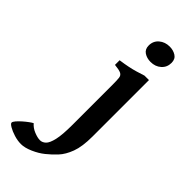

<svg xmlns="http://www.w3.org/2000/svg" viewBox="-428 -716 1003 1003"><g transform="rotate(45 73.5 -214.0)"><path d="M148.4 -541.5Q121.6 -541.5 101.3 -554.7Q81.1 -567.9 81.1 -595.7Q81.1 -628.9 105 -649.2Q128.9 -669.4 163.1 -669.4Q189.5 -669.4 209.7 -656.7Q230 -644 230 -615.7Q230 -583 206.8 -562.3Q183.6 -541.5 148.4 -541.5ZM-26.4 240.7Q-51.8 240.7 -78.4 232.4Q-105 224.1 -122.8 213.6Q-140.6 203.1 -140.6 195.8Q-140.6 189 -130.4 177Q-120.1 165 -105.7 152.3Q-91.3 139.6 -77.6 129.6Q-64 119.6 -56.6 116.2Q-40.5 135.3 -14.6 145.8Q11.2 156.2 29.3 156.2Q46.4 156.2 60.8 142.6Q75.2 128.9 84 90.6Q92.8 52.2 92.8 -21V-316.4Q92.8 -350.1 90.8 -366.5Q88.9 -382.8 75.7 -389.4Q62.5 -396 28.3 -399.4V-433.6Q63 -438.5 86.4 -443.4Q109.9 -448.2 130.6 -454.3Q151.4 -460.4 177.2 -468.8H210V-52.2Q210 22.9 193.1 67.9Q176.3 112.8 150.9 139.9Q125.5 167 99.1 188Q73.2 209 37.1 224.9Q1 240.7 -26.4 240.7Z"/></g></svg>

Font: David Libre
Style: Bold
Weight: 700
Designer: Ismar David, J. Victor Gaultney, Annie Olsen and Meir Sadan
Foundry: Monotype Imaging Inc. & SIL International
Version: Version 1.100; ttfautohint (v1.8.4.7-5d5b)